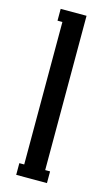

<svg xmlns="http://www.w3.org/2000/svg" viewBox="-109 -720 426 760"><g transform="rotate(15 104.0 -340.0)"><path d="M167 0H41V-47.9H61V-631.8H41V-680.2H147V-47.9H167Z"/></g></svg>

Font: Margherita Semibold
Style: Regular
Weight: 600
Designer: James Puckett
Foundry: Dunwich Type Founders
Version: Version 1.008;hotconv 1.0.109;makeotfexe 2.5.65596